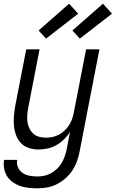

<svg xmlns="http://www.w3.org/2000/svg" viewBox="-25 -797 626 1039"><path d="M178 222Q154 222 130 219.5Q106 217 84.5 209.5Q63 202 44.5 189Q26 176 14 157.5Q2 139 -2.5 116Q-7 93 -3 68H68Q64 90 72.5 109Q81 128 97.5 139Q114 150 135 154Q156 158 177 158Q196 158 215 154Q234 150 251 140.5Q268 131 283 117Q298 103 308 86Q318 69 324.5 51Q331 33 335 15L354 -83Q340 -61 321 -42.5Q302 -24 280 -11.5Q258 1 233 6.5Q208 12 184 12Q157 12 131.5 4Q106 -4 88.5 -22.5Q71 -41 62 -65.5Q53 -90 50.5 -117Q48 -144 50.5 -171.5Q53 -199 58 -227L117 -530H189L128 -215Q124 -195 122.5 -175.5Q121 -156 123.5 -137.5Q126 -119 134 -102.5Q142 -86 155 -74Q168 -62 186 -57Q204 -52 224 -52Q241 -52 258.5 -55.5Q276 -59 293 -68Q310 -77 324 -90Q338 -103 348 -118.5Q358 -134 364.5 -151.5Q371 -169 374 -186L441 -530H513L405 27Q400 53 390.5 78.5Q381 104 365.5 127Q350 150 328 169Q306 188 281 200.5Q256 213 230 217.5Q204 222 178 222ZM407 -588 367 -632 532 -777 581 -723ZM224 -588 184 -632 349 -777 398 -723Z"/></svg>

Font: Lode Term
Style: Italic
Weight: 400
Italic angle: -11°
Monospace: yes
Designer: Belleve Invis
Foundry: Belleve Invis
Version: Version 29.2.0